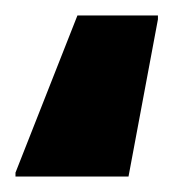

<svg xmlns="http://www.w3.org/2000/svg" viewBox="-20 -38 224 248"><path d="M0 190V185L80 -18H184V-13L146 190Z"/></svg>

Font: Saira
Style: Bold
Weight: 700
Designer: Hector Gatti with collaboration of the Omnibus-Type team
Foundry: Omnibus-Type
Version: Version 1.100; ttfautohint (v1.8.3)